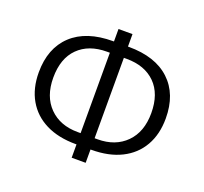

<svg xmlns="http://www.w3.org/2000/svg" viewBox="-128 -883 1125 1057"><g transform="rotate(20 434.0 -355.0)"><path d="M393 22V-56H388Q286 -56 213 -92.5Q140 -129 101 -197Q62 -265 62 -358Q62 -500 147 -579.5Q232 -659 388 -659H393V-732H475V-659H480Q636 -659 721 -579.5Q806 -500 806 -358Q806 -265 767 -197Q728 -129 655 -92.5Q582 -56 480 -56H475V22ZM492 -593H475V-122H492Q596 -122 658.5 -185Q721 -248 721 -358Q721 -471 659.5 -532Q598 -593 492 -593ZM376 -122H393V-593H376Q270 -593 208.5 -532Q147 -471 147 -358Q147 -248 209.5 -185Q272 -122 376 -122Z"/></g></svg>

Font: Mulish
Style: Regular
Weight: 400
Designer: Vernon Adams
Foundry: Vernon Adams
Version: Version 3.603; ttfautohint (v1.8.3)